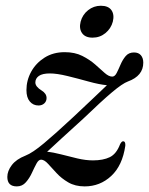

<svg xmlns="http://www.w3.org/2000/svg" viewBox="-20 -639 518 668"><path d="M416 -132Q406 -63 367 -26.8Q328 9.5 274.5 9.5Q241.5 9.5 217.5 -4.5Q193.5 -18.5 176.8 -36.8Q160 -55 147.2 -69Q134.5 -83 123.5 -83.5Q114.5 -84 107 -70Q99.5 -56 91 -37.5Q82.5 -19 70 -4.8Q57.5 9.5 38.5 9.5Q5.5 9.5 5.5 -23.5Q5.5 -44 21 -64.5Q36.5 -85 68.5 -97.5Q93 -107 133.5 -141Q174 -175 232.5 -229.5Q273 -267.5 304 -296.8Q335 -326 352 -342.5Q325.5 -345 288.5 -355.2Q251.5 -365.5 214.8 -374.5Q178 -383.5 153.5 -383.5Q127.5 -383.5 115.2 -374.8Q103 -366 103 -352Q103 -337.5 125 -324Q142 -313.5 142 -298Q142 -286.5 134 -279.2Q126 -272 114 -272Q95.5 -272 83.8 -285.8Q72 -299.5 72 -325.5Q72 -359.5 88.5 -389.5Q105 -419.5 135 -438.5Q165 -457.5 205 -457.5Q240.5 -457.5 266.2 -444.5Q292 -431.5 311 -414.8Q330 -398 344.2 -385.2Q358.5 -372.5 370.5 -372.5Q379.5 -372.5 386 -385.2Q392.5 -398 399.5 -414.5Q406.5 -431 417.2 -443.8Q428 -456.5 446 -456.5Q462 -456.5 470.2 -446.8Q478.5 -437 478.5 -421Q478.5 -375 425 -355.5Q406 -348.5 370 -318.2Q334 -288 269 -225.5Q225.5 -186 194 -157.2Q162.5 -128.5 144 -111Q165.5 -109 193 -101.8Q220.5 -94.5 249.2 -87.8Q278 -81 303.5 -81Q339 -81 362 -92.2Q385 -103.5 397.5 -136.5Q403 -148 409 -147.5Q417 -147 416 -132ZM302 -508Q276.5 -508 265.5 -523.8Q254.5 -539.5 260.5 -563.5Q267 -588 286.5 -603.5Q306 -619 331 -619Q357 -619 367.8 -603.5Q378.5 -588 372.5 -563.5Q366 -539.5 346.8 -523.8Q327.5 -508 302 -508Z"/></svg>

Font: Fraunces 72pt S000
Style: Italic
Weight: 400
Italic angle: -16°
Version: Version 1.000; ttfautohint (v1.8.3)